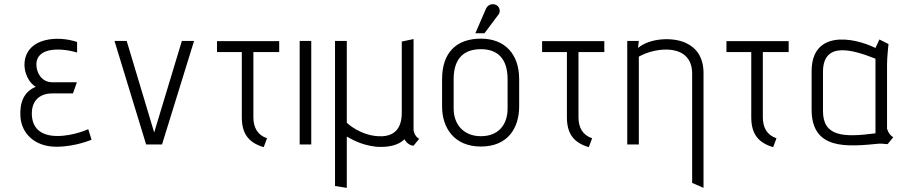

<svg xmlns="http://www.w3.org/2000/svg" viewBox="-20 -699 4375 929"><path d="M407 -74C407 -74 336 -41 258 -41C174 -41 134 -82 134 -150C134 -210 170 -247 233 -247H333L352 -301H233C179 -301 155 -351 156 -389C159 -475 282 -466 353 -445V-496C256 -528 117 -515 100 -406C91 -348 123 -295 153 -279C95 -255 74 -202 79 -132C85 -54 147 11 253 11C345 11 423 -23 423 -23Z M764 0 919 -501H860L726 -58L593 -501H534L687 0Z M1272 -30C1225 -46 1206 -83 1206 -132V-447H1331V-500H1030V-447H1150V-132C1150 -54 1181 -9 1256 13Z M1486 0V-501H1430V0Z M2008 -27C1984 -41 1981 -69 1981 -69V-510L1924 -498V-153C1924 -49 1857 -37 1809 -40C1724 -45 1664 -99 1658 -105V-501H1601V201L1658 210V-38C1672 -32 1719 2 1800 11C1856 15 1907 5 1937 -25C1952 1 1973 6 1981 6Z M2324 -538 2393 -630C2403 -644 2398 -670 2376 -677C2359 -682 2340 -676 2331 -656L2280 -538ZM2492 -316C2492 -437 2423 -512 2307 -512C2186 -512 2119 -442 2119 -316V-184C2119 -82 2176 10 2307 10C2439 10 2492 -82 2492 -184ZM2436 -174C2436 -95 2391 -40 2307 -40C2225 -40 2175 -95 2175 -174V-316C2175 -421 2229 -461 2307 -461C2382 -461 2436 -421 2436 -316Z M2845 -30C2798 -46 2779 -83 2779 -132V-447H2904V-500H2603V-447H2723V-132C2723 -54 2754 -9 2829 13Z M3384 210V-346C3384 -422 3349 -468 3299 -491C3235 -521 3124 -515 3067 -467L3071 -501H3015V0H3071V-425C3156 -473 3329 -490 3329 -343V186Z M3737 -30C3690 -46 3671 -83 3671 -132V-447H3796V-500H3495V-447H3615V-132C3615 -54 3646 -9 3721 13Z M4302 -35C4278 -49 4272 -77 4272 -77V-389C4272 -421 4279 -486 4279 -486L4235 -508L4216 -467C4103 -522 3907 -551 3907 -354V-169C3907 29 4080 11 4235 -4C4248 -5 4263 -1 4275 -2ZM4216 -54C4059 -33 3962 -39 3962 -162V-351C3962 -504 4112 -456 4216 -415Z"/></svg>

Font: Advent Pro
Style: Regular
Weight: 400
Designer: Andreas Kalpakidis
Foundry: Andreas Kalpakidis
Version: Version 2.002 2008